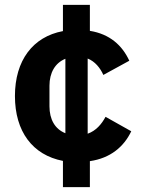

<svg xmlns="http://www.w3.org/2000/svg" viewBox="-20 -650 592 784"><path d="M237 114H347V8C431 -4 486 -51 516 -114L411 -173C395 -143 372 -116 338 -104V-411C368 -399 389 -373 402 -344L508 -402C479 -465 428 -511 347 -524V-630H237V-523C114 -500 41 -403 41 -258C41 -113 113 -17 237 7ZM182 -216V-300C182 -353 205 -393 247 -410V-106C204 -123 182 -163 182 -216Z"/></svg>

Font: Braiins Sans
Style: Bold
Weight: 700
Designer: Mike Abbink, Paul van der Laan, Pieter van Rosmalen, Jiri Chlebus, Lubos Buracinsky
Foundry: Bold Monday, Sudetype
Version: Version 1.000;hotconv 1.0.109;makeotfexe 2.5.65596